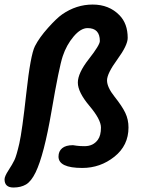

<svg xmlns="http://www.w3.org/2000/svg" viewBox="-24 -732 626 848"><path d="M234.4 -40.5Q234.4 -64 250.5 -77.4Q266.6 -90.8 298.3 -90.8L314.9 -88.4Q330.1 -86.4 349.6 -86.4Q387.7 -86.4 408.2 -114.7Q421.9 -133.3 421.9 -168.7Q421.9 -204.1 370.8 -264.6Q319.8 -325.2 319.8 -367.2Q319.8 -409.2 368.4 -471.2Q417 -533.2 417 -550.8Q417 -607.9 362.8 -607.9Q332.5 -607.9 301 -570.6Q269.5 -533.2 253.2 -484.1Q236.8 -435.1 203.6 -241.2Q170.4 -47.4 133.3 29.3Q113.8 69.3 90.8 82.8Q67.9 96.2 35.6 96.2Q-3.9 96.2 -3.9 60.1Q-3.9 46.9 13.4 20.3Q30.8 -6.3 39.8 -25.1Q48.8 -43.9 61.3 -98.1Q73.7 -152.3 92.3 -321.3Q110.8 -490.2 130.4 -528.3Q149.9 -566.4 188.2 -609.1Q226.6 -651.9 250.5 -668.5Q313 -711.9 385.3 -711.9Q457.5 -711.9 503.4 -665Q540 -627.9 540 -564.5Q540 -532.2 494.4 -469.7Q448.7 -407.2 448.7 -377Q448.7 -346.7 482.2 -304.7Q515.6 -262.7 529.5 -233.4Q543.5 -204.1 543.5 -168.9Q543.5 -89.4 481.2 -39.8Q418.9 9.8 339.4 9.8Q234.4 9.8 234.4 -40.5Z"/></svg>

Font: Averia Libre
Style: Bold Italic
Weight: 700
Italic angle: -6.90001°
Version: Version 1.002